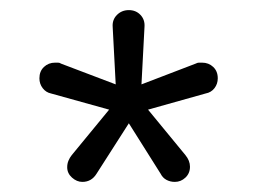

<svg xmlns="http://www.w3.org/2000/svg" viewBox="-20 -747 508 380"><path d="M143 -387Q132 -387 122.5 -395.5Q113 -404 113 -416Q113 -423 115.5 -429Q118 -435 122 -440L196 -530L81 -562Q71 -564 64.5 -572.5Q58 -581 58 -592Q58 -606 67 -614.5Q76 -623 89 -623Q92 -623 95 -623Q98 -623 101 -621L209 -580L203 -694Q202 -708 211.5 -717.5Q221 -727 235 -727Q249 -727 258 -717.5Q267 -708 266 -694L260 -580L367 -621Q371 -623 373.5 -623Q376 -623 380 -623Q393 -623 402 -614.5Q411 -606 411 -592Q411 -581 404.5 -572.5Q398 -564 387 -562L273 -530L347 -440Q356 -429 356 -417Q356 -404 347 -395.5Q338 -387 326 -387Q317 -387 309.5 -391Q302 -395 298 -403L235 -503L171 -403Q166 -395 159 -391Q152 -387 143 -387Z"/></svg>

Font: National Park Light
Style: Regular
Weight: 300
Designer: Andrea Herstowski, Ben Hoepner
Version: Version 1.009